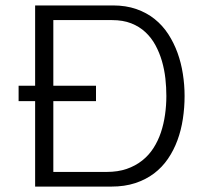

<svg xmlns="http://www.w3.org/2000/svg" viewBox="-20 -690 758 710"><path d="M397.5 -669.9Q445.8 -669.9 484.1 -656.5Q522.5 -643.1 551.8 -619.6Q581.1 -596.2 602.1 -564Q623 -531.7 636.5 -494.6Q649.9 -457.5 656.2 -416.7Q662.6 -376 662.6 -335Q662.6 -292 656.2 -250.2Q649.9 -208.5 636.2 -171.4Q622.6 -134.3 601.1 -102.8Q579.6 -71.3 549.6 -48.6Q519.5 -25.9 480.2 -12.9Q440.9 0 391.6 0H109.9V-315.9H48.8V-373H109.9V-669.9ZM177.2 -315.9V-54.2H374Q416 -54.2 448.5 -65.4Q481 -76.7 505.6 -96.2Q530.3 -115.7 547.4 -142.3Q564.5 -168.9 575 -200.2Q585.4 -231.4 590.3 -265.9Q595.2 -300.3 595.2 -335Q595.2 -366.7 591.6 -399.7Q587.9 -432.6 578.9 -463.9Q569.8 -495.1 554.9 -522.7Q540 -550.3 517.8 -571Q495.6 -591.8 465.1 -603.8Q434.6 -615.7 394.5 -615.7H177.2V-373H335V-315.9Z"/></svg>

Font: SaysetthaMai
Style: Regular
Weight: 400
Designer: John M. Durdin
Foundry: Lao Script for Windows
Version: Version 1.101